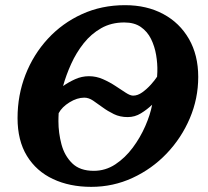

<svg xmlns="http://www.w3.org/2000/svg" viewBox="-20 -707 805 743"><path d="M333 16.1Q249.5 16.1 185.1 -14.2Q120.6 -44.4 84.2 -103.8Q47.9 -163.1 47.9 -250Q47.9 -338.9 78.6 -417.7Q109.4 -496.6 165.3 -557.1Q221.2 -617.7 297.1 -652.3Q373 -687 463.9 -687Q547.9 -687 611.6 -652.8Q675.3 -618.7 711.2 -556.2Q747.1 -493.7 747.1 -409.2Q747.1 -325.7 714.6 -249.3Q682.1 -172.9 625 -113Q567.9 -53.2 492.9 -18.6Q418 16.1 333 16.1ZM342.8 -45.9Q388.2 -45.9 426.3 -71Q464.4 -96.2 493.7 -135.5Q522.9 -174.8 542.2 -219Q561.5 -263.2 568.8 -301.8Q549.3 -283.2 525.6 -268.6Q502 -253.9 474.1 -253.9Q444.3 -253.9 420.7 -265.4Q397 -276.9 377.2 -291.5Q357.4 -306.2 340.3 -317.6Q323.2 -329.1 306.2 -329.1Q278.3 -329.1 249 -311Q219.7 -293 207 -269Q206.5 -261.2 206.3 -253.4Q206.1 -245.6 206.1 -237.8Q206.1 -192.9 217.8 -148.7Q229.5 -104.5 259.3 -75.2Q289.1 -45.9 342.8 -45.9ZM495.1 -336.9Q512.7 -336.9 530.5 -349.6Q548.3 -362.3 563.7 -379.4Q579.1 -396.5 587.9 -410.2Q588.4 -415 588.4 -419.7Q588.4 -424.3 588.9 -429.2Q589.8 -460.9 584.2 -494.1Q578.6 -527.3 564.5 -556.2Q550.3 -585 525.1 -602.5Q500 -620.1 460.9 -620.1Q410.6 -620.1 371.6 -597.9Q332.5 -575.7 303.7 -539.3Q274.9 -502.9 255.4 -459.7Q235.8 -416.5 224.1 -374Q245.6 -389.2 271 -400.6Q296.4 -412.1 324.2 -412.1Q352.5 -412.1 378.4 -400.6Q404.3 -389.2 426.5 -374.5Q448.7 -359.9 466.3 -348.4Q483.9 -336.9 495.1 -336.9Z"/></svg>

Font: Charis
Style: Bold Italic
Weight: 700
Italic angle: -11°
Designer: Walt Agee, Miriam Martin, Annie Olsen, Victor Gaultney, Lorna Priest, Alan Ward, Bob Hallissy, Martin Hosken, Sharon Cor
Foundry: SIL Global
Version: Version 7.000